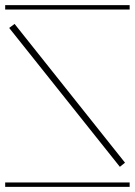

<svg xmlns="http://www.w3.org/2000/svg" viewBox="-29 -728 525 748"><path d="M458 -94.2 438 -78.1 6.8 -619.1 27.8 -634.8ZM-8.8 -708H476.1V-690.9H-8.8ZM-8.8 -17.1H476.1V0H-8.8Z"/></svg>

Font: FoglihtenFr01
Style: Regular
Weight: 500
Version: Version 0.68